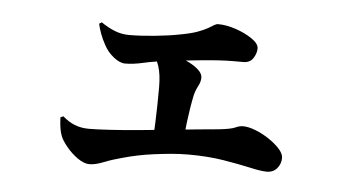

<svg xmlns="http://www.w3.org/2000/svg" viewBox="-40 -561 1081 600"><g transform="rotate(5 500.0 -261.5)"><path d="M259 -26Q242 -26 222 -40Q202 -54 186 -73.5Q170 -93 165 -107Q161 -118 159 -130.5Q157 -143 156 -164L165 -168Q183 -152 203 -144Q223 -136 248 -136Q271 -136 312 -138.5Q353 -141 402 -145.5Q451 -150 499.5 -155Q548 -160 588.5 -164Q629 -168 653 -170Q690 -174 703 -180Q716 -186 727 -186Q744 -186 766 -177.5Q788 -169 809 -155Q830 -141 843.5 -126Q857 -111 857 -98Q857 -79 845 -65Q833 -51 813 -51Q795 -51 759.5 -59Q724 -67 675 -75Q626 -83 565 -83Q537 -83 510 -80.5Q483 -78 456.5 -74.5Q430 -71 406 -66Q382 -61 361 -55Q330 -47 303.5 -36.5Q277 -26 259 -26ZM450 -124Q452 -148 453 -175Q454 -202 454.5 -230Q455 -258 455 -284Q455 -325 446.5 -350.5Q438 -376 423 -393L428 -404Q453 -401 479.5 -393.5Q506 -386 530 -375.5Q554 -365 569 -352Q584 -339 584 -326Q584 -313 576.5 -299Q569 -285 565 -269Q561 -250 557.5 -228.5Q554 -207 551 -182.5Q548 -158 546 -128ZM343 -349Q326 -349 306.5 -364.5Q287 -380 276 -401Q266 -419 260 -435.5Q254 -452 251 -466L259 -471Q279 -457 301 -448Q323 -439 347 -439Q383 -439 428 -443.5Q473 -448 508 -455Q541 -461 561 -468.5Q581 -476 592 -482.5Q603 -489 609.5 -493Q616 -497 622 -497Q648 -497 677.5 -487Q707 -477 729 -462Q751 -447 751 -432Q751 -416 740.5 -400.5Q730 -385 707 -386Q695 -386 677 -386Q659 -386 634 -384.5Q609 -383 574 -379.5Q539 -376 492 -371Q433 -364 400.5 -356.5Q368 -349 343 -349Z"/></g></svg>

Font: Noto Serif JP ExtraLight ExtraBold
Style: Regular
Weight: 800
Version: Version 2.003-H1;hotconv 1.1.1;makeotfexe 2.6.0